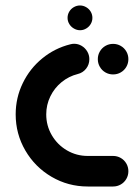

<svg xmlns="http://www.w3.org/2000/svg" viewBox="-20 -678 510 698"><path d="M37 -262.2Q37 -322.6 62.8 -375.7Q88.5 -428.9 133.9 -465.9Q179.3 -503 235.9 -517Q243.3 -518.9 249.3 -518.9Q264.1 -518.9 276.9 -511.3Q289.6 -503.7 297.2 -490.9Q304.8 -478.1 304.8 -463Q304.8 -443.3 293 -428.3Q281.1 -413.3 262.6 -408.9Q230 -400.7 203.9 -379.4Q177.8 -358.1 163 -327.6Q148.1 -297 148.1 -262.2Q148.1 -221.1 168.3 -186.5Q188.5 -151.9 223.1 -131.5Q257.8 -111.1 298.9 -111.1H391.1Q406.3 -111.1 419.1 -103.7Q431.9 -96.3 439.3 -83.5Q446.7 -70.7 446.7 -55.6Q446.7 -40.4 439.3 -27.6Q431.9 -14.8 419.1 -7.4Q406.3 0 391.1 0H298.9Q227.8 0 167.6 -35.2Q107.4 -70.4 72.2 -130.7Q37 -191.1 37 -262.2ZM335.6 -463Q335.6 -478.1 343 -490.9Q350.4 -503.7 363.1 -511.1Q375.9 -518.5 391.1 -518.5Q406.3 -518.5 419.1 -511.1Q431.9 -503.7 439.3 -490.9Q446.7 -478.1 446.7 -463Q446.7 -447.8 439.3 -435Q431.9 -422.2 419.1 -414.8Q406.3 -407.4 391.1 -407.4Q375.9 -407.4 363.1 -414.8Q350.4 -422.2 343 -435Q335.6 -447.8 335.6 -463ZM225.6 -613Q225.6 -625.2 231.7 -635.6Q237.8 -645.9 248.3 -652Q258.9 -658.1 270.7 -658.1Q282.6 -658.1 293.1 -652Q303.7 -645.9 309.8 -635.6Q315.9 -625.2 315.9 -613Q315.9 -601.1 309.8 -590.7Q303.7 -580.4 293.3 -574.3Q283 -568.1 271.1 -568.1Q259.3 -568.1 248.7 -574.3Q238.1 -580.4 231.9 -590.7Q225.6 -601.1 225.6 -613Z"/></svg>

Font: 26F Galaxy Sans Black
Style: Regular
Weight: 900
Designer: C₂₉H₂₅N₃O₅
Version: Version 1.100